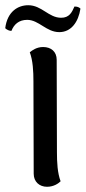

<svg xmlns="http://www.w3.org/2000/svg" viewBox="-48 -703 328 735"><path d="M260 -670C254 -676 247 -678 237 -678C227 -655 217 -635 186 -635C138 -635 112 -683 60 -683C21 -683 -20 -659 -28 -595C-22 -589 -11 -584 -4 -585C5 -609 24 -627 56 -627C101 -627 129 -580 179 -580C224 -580 252 -618 260 -670ZM170 -120 169 -474C169 -505 148 -523 117 -523C92 -523 75 -510 66 -503C78 -471 80 -430 80 -391L81 -38C81 -7 103 12 132 12C158 12 176 -1 184 -9C172 -41 170 -81 170 -120Z"/></svg>

Font: Arima Koshi Medium
Style: Regular
Weight: 500
Designer: Joana Correia and Natanael Gama
Foundry: NDISCOVER
Version: Version 1.019;PS 001.019;hotconv 1.0.88;makeotf.lib2.5.64775